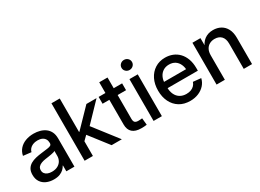

<svg xmlns="http://www.w3.org/2000/svg" viewBox="-29 -1418 2852 2105"><g transform="rotate(-30 1397.5 -365.0)"><path d="M219.7 9.8Q168 9.8 127 -8.3Q85.9 -26.4 62 -62.3Q38.1 -98.1 38.1 -150.4Q38.1 -195.8 55.4 -224.6Q72.8 -253.4 102.3 -270.5Q131.8 -287.6 168.9 -296.1Q206.1 -304.7 245.1 -309.1Q293.5 -315.4 322.5 -319.1Q351.6 -322.8 364.7 -331.1Q377.9 -339.4 377.9 -357.9V-361.8Q377.9 -389.2 365.7 -409.4Q353.5 -429.7 330.3 -440.7Q307.1 -451.7 273.4 -451.7Q239.3 -451.7 214.1 -440.9Q189 -430.2 173.6 -412.4Q158.2 -394.5 153.3 -372.6L52.2 -384.3Q62 -433.6 92.5 -467.8Q123 -502 169.7 -519.8Q216.3 -537.6 273.4 -537.6Q314.5 -537.6 352.1 -527.3Q389.6 -517.1 418.9 -495.6Q448.2 -474.1 465.1 -439.9Q481.9 -405.8 481.9 -357.4V0H379.4V-73.7H376Q365.2 -52.7 345.5 -33.7Q325.7 -14.6 294.9 -2.4Q264.2 9.8 219.7 9.8ZM241.7 -74.2Q286.6 -74.2 316.9 -91.1Q347.2 -107.9 362.5 -135.5Q377.9 -163.1 377.9 -194.8V-259.3Q372.6 -254.4 358.6 -250.2Q344.7 -246.1 325.9 -242.7Q307.1 -239.3 287.4 -236.3Q267.6 -233.4 250.5 -231Q221.7 -227.1 196.8 -218Q171.9 -209 157 -192.4Q142.1 -175.8 142.1 -148.9Q142.1 -125 154.8 -108.4Q167.5 -91.8 189.7 -83Q211.9 -74.2 241.7 -74.2Z M707.5 -178.2V-304.2H720.7L939 -529.3H1067.4L821.3 -273.4H804.2ZM610.8 0V-727.5H715.8V0ZM952.6 0 758.8 -250 831.1 -323.7 1082 0Z M1391.1 -529.3V-442.9H1093.8V-529.3ZM1179.7 -665H1284.7V-141.6Q1284.7 -110.8 1297.4 -97.7Q1310.1 -84.5 1341.3 -84.5Q1351.6 -84.5 1365.5 -85.4Q1379.4 -86.4 1389.6 -87.4L1397.9 -1.5Q1383.3 1 1364.5 2Q1345.7 2.9 1328.6 2.9Q1254.9 2.9 1217.3 -30.8Q1179.7 -64.5 1179.7 -129.9Z M1483.9 0V-529.3H1588.9V0ZM1536.1 -615.2Q1508.8 -615.2 1489.5 -633.8Q1470.2 -652.3 1470.2 -678.7Q1470.2 -705.6 1489.5 -723.9Q1508.8 -742.2 1536.1 -742.2Q1564 -742.2 1583.3 -723.9Q1602.5 -705.6 1602.5 -678.7Q1602.5 -652.3 1583.3 -633.8Q1564 -615.2 1536.1 -615.2Z M1944.8 11.7Q1866.2 11.7 1809.8 -23.2Q1753.4 -58.1 1722.9 -119.9Q1692.4 -181.6 1692.4 -262.2Q1692.4 -343.3 1723.1 -405.5Q1753.9 -467.8 1809.3 -503.2Q1864.7 -538.6 1937.5 -538.6Q1988.8 -538.6 2032.7 -521Q2076.7 -503.4 2109.6 -468.8Q2142.6 -434.1 2161.1 -383.5Q2179.7 -333 2179.7 -267.1V-234.4H1744.6V-313.5H2125L2077.6 -288.6Q2077.6 -337.4 2061 -374Q2044.4 -410.6 2013.4 -430.9Q1982.4 -451.2 1938 -451.2Q1894.5 -451.2 1862.8 -430.9Q1831.1 -410.6 1813.7 -375Q1796.4 -339.4 1796.4 -293.5V-244.6Q1796.4 -192.9 1814.5 -154.8Q1832.5 -116.7 1866.2 -96.2Q1899.9 -75.7 1945.8 -75.7Q1978 -75.7 2003.4 -85.2Q2028.8 -94.7 2046.1 -112.8Q2063.5 -130.9 2071.8 -155.8L2171.4 -145.5Q2160.6 -98.6 2129.2 -63.5Q2097.7 -28.3 2050.3 -8.3Q2002.9 11.7 1944.8 11.7Z M2386.2 -308.6V0H2281.2V-529.3H2382.8L2383.3 -398.4H2365.2Q2389.6 -469.7 2435.1 -503.7Q2480.5 -537.6 2544.4 -537.6Q2598.6 -537.6 2640.6 -514.4Q2682.6 -491.2 2706.5 -445.8Q2730.5 -400.4 2730.5 -332.5V0H2625.5V-319.8Q2625.5 -380.4 2595.5 -412.6Q2565.4 -444.8 2511.7 -444.8Q2476.1 -444.8 2447.8 -429.9Q2419.4 -415 2402.8 -384.8Q2386.2 -354.5 2386.2 -308.6Z"/></g></svg>

Font: Inter 24pt Medium
Style: Regular
Weight: 500
Designer: Rasmus Andersson
Foundry: rsms
Version: Version 4.001;git-66647c0bb